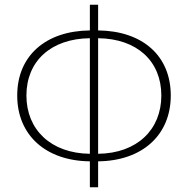

<svg xmlns="http://www.w3.org/2000/svg" viewBox="-20 -770 797 814"><path d="M361 24H396V-86C584 -88 704 -198 704 -365C704 -534 584 -639 396 -641V-750H361V-641C174 -639 53 -534 53 -365C53 -197 174 -88 361 -86ZM361 -118C196 -120 92 -220 92 -365C92 -511 196 -606 361 -608ZM396 -608C562 -606 664 -510 664 -365C664 -221 562 -120 396 -118Z"/></svg>

Font: Noto Sans JP Thin
Style: Regular
Weight: 100
Designer: Ryoko NISHIZUKA 西塚涼子 (kana, bopomofo & ideographs); Paul D. Hunt (Latin, Greek & Cyrillic); Sandoll Communications 산돌커뮤니
Foundry: Adobe
Version: Version 2.004;hotconv 1.0.118;makeotfexe 2.5.65603